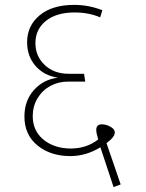

<svg xmlns="http://www.w3.org/2000/svg" viewBox="-20 -696 598 786"><path d="M445 70 391 -93Q332 -57 268 -57Q187 -57 133.5 -100.5Q80 -144 80 -219Q80 -284 119 -327.5Q158 -371 217 -378Q161 -386 126 -425.5Q91 -465 91 -523Q91 -591 142.5 -633.5Q194 -676 283 -676Q344 -676 399 -654L390 -625Q343 -645 286 -645Q211 -645 168 -610.5Q125 -576 125 -519Q125 -466 163 -430Q201 -394 261 -394H324L329 -362H259Q219 -362 186 -344Q153 -326 133.5 -293.5Q114 -261 114 -221Q114 -160 158.5 -124Q203 -88 270 -88Q334 -88 382 -125Q374 -152 374 -164Q374 -187 397 -187Q415 -187 432.5 -177Q450 -167 450 -154Q450 -135 416 -110L474 59Z"/></svg>

Font: FiraGO UltraLight
Style: Regular
Weight: 200
Designer: bBox Type
Foundry: bBox Type GmbH
Version: Version 1.001